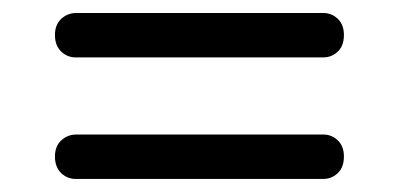

<svg xmlns="http://www.w3.org/2000/svg" viewBox="-20 -491 617 297"><path d="M65 -436.9Q65 -452.7 74.7 -461.8Q84.5 -470.9 98 -470.9H480Q493.2 -470.9 502.6 -461.8Q512 -452.7 512 -436.9Q512 -420.2 502.5 -411.2Q493 -402.2 480 -402.2H97Q84.2 -402.2 74.6 -411.3Q65 -420.5 65 -436.9ZM65 -248.9Q65 -264.7 74.7 -273.8Q84.5 -282.9 98 -282.9H480Q493.2 -282.9 502.6 -273.8Q512 -264.7 512 -248.9Q512 -232.2 502.5 -223.2Q493 -214.2 480 -214.2H97Q84.2 -214.2 74.6 -223.3Q65 -232.5 65 -248.9Z"/></svg>

Font: Fraunces SuperSoft 9pt
Style: Regular
Weight: 900
Version: Version 1.000;[b76b70a41]